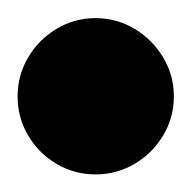

<svg xmlns="http://www.w3.org/2000/svg" viewBox="-57 -308 215 215"><path d="M-37.3 -200Q-37.3 -176.3 -25.5 -156.3Q-13.7 -136.3 6.3 -124.5Q26.3 -112.7 50 -112.7Q73.7 -112.7 93.7 -124.5Q113.7 -136.3 125.7 -156.3Q137.7 -176.3 137.7 -200Q137.7 -223.7 125.7 -243.7Q113.7 -263.7 93.7 -275.7Q73.7 -287.7 50 -287.7Q26.3 -287.7 6.3 -275.7Q-13.7 -263.7 -25.5 -243.7Q-37.3 -223.7 -37.3 -200Z"/></svg>

Font: Linefont Thin
Style: Regular
Weight: 100
Monospace: yes
Version: Version 3.002;gftools[0.9.33]